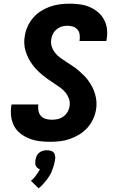

<svg xmlns="http://www.w3.org/2000/svg" viewBox="-20 -763 640 1044"><path d="M252 8Q223 8 195 4.5Q167 1 141 -9Q115 -19 93 -35.5Q71 -52 58 -75.5Q45 -99 41 -127.5Q37 -156 41 -185L43 -195H189L188 -191Q186 -174 189.5 -158Q193 -142 204 -131Q215 -120 230.5 -116Q246 -112 263 -112Q278 -112 294 -115.5Q310 -119 324 -129Q338 -139 347 -154Q356 -169 358 -185Q362 -206 355 -225.5Q348 -245 335.5 -260.5Q323 -276 306.5 -287.5Q290 -299 273.5 -310Q257 -321 240.5 -332.5Q224 -344 209 -356.5Q194 -369 180 -383.5Q166 -398 154.5 -414Q143 -430 134 -448Q125 -466 119 -485.5Q113 -505 112 -526.5Q111 -548 115 -569Q119 -595 130.5 -620Q142 -645 160.5 -666.5Q179 -688 203 -703Q227 -718 252.5 -727Q278 -736 304.5 -739.5Q331 -743 357 -743Q385 -743 413 -739.5Q441 -736 466 -725.5Q491 -715 511.5 -698Q532 -681 545 -657.5Q558 -634 561.5 -606.5Q565 -579 560 -550L558 -540H412L413 -544Q415 -560 413 -575.5Q411 -591 401 -602.5Q391 -614 376.5 -618.5Q362 -623 346 -623Q332 -623 317 -619Q302 -615 289 -604.5Q276 -594 268.5 -580Q261 -566 259 -551Q255 -529 261.5 -509.5Q268 -490 280.5 -474.5Q293 -459 309.5 -447.5Q326 -436 343 -425Q360 -414 376.5 -403Q393 -392 408 -379Q423 -366 437 -352Q451 -338 462.5 -321.5Q474 -305 483 -287Q492 -269 497.5 -249.5Q503 -230 504.5 -209Q506 -188 502 -166Q498 -140 485.5 -114Q473 -88 454 -67Q435 -46 410 -31Q385 -16 359 -7Q333 2 306 5Q279 8 252 8ZM190 261 148 220Q153 216 157 212.5Q161 209 164.5 205Q168 201 171.5 196.5Q175 192 178 187.5Q181 183 185 177Q189 171 191 168L192 166L197 157Q193 156 190 154.5Q187 153 184.5 151Q182 149 180 146.5Q178 144 176 140.5Q174 137 173 134Q172 131 172 127.5Q172 124 172 119Q172 114 172 112L173 107Q174 102 175 97Q176 92 178 87.5Q180 83 183 78.5Q186 74 190 70Q194 66 198.5 63.5Q203 61 207.5 59Q212 57 218.5 55.5Q225 54 228 54H235Q239 54 243 54.5Q247 55 250 55.5Q253 56 257 57Q261 58 264 60Q267 62 270 64.5Q273 67 275 70Q277 73 277.5 76.5Q278 80 279 83.5Q280 87 280.5 92Q281 97 280 99L279 107Q278 115 276 122.5Q274 130 272 138Q270 146 267 153.5Q264 161 261.5 168.5Q259 176 254.5 183.5Q250 191 245.5 198Q241 205 236.5 211.5Q232 218 226 224.5Q220 231 213 239.5Q206 248 203 250L199 253Z"/></svg>

Font: Iosevka Aile Heavy Oblique
Style: Regular
Weight: 900
Italic angle: -9°
Designer: Belleve Invis
Foundry: Belleve Invis
Version: Version 31.1.0; ttfautohint (v1.8.4)